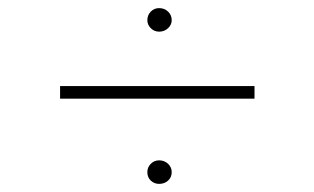

<svg xmlns="http://www.w3.org/2000/svg" viewBox="-20 -592 774 473"><path d="M372 -572Q385 -572 394 -563.5Q403 -555 403 -542Q403 -531 394 -522.5Q385 -514 372 -514Q360 -514 351.5 -522.5Q343 -531 343 -542Q343 -555 351.5 -563.5Q360 -572 372 -572ZM128 -380H607V-349H128ZM372 -197Q385 -197 394 -188.5Q403 -180 403 -168Q403 -155 394 -147Q385 -139 372 -139Q360 -139 351.5 -147Q343 -155 343 -168Q343 -180 351.5 -188.5Q360 -197 372 -197Z"/></svg>

Font: Freesentation 1 Thin
Style: Regular
Weight: 250
Designer: glyphs from Roboto by Christian Robertson / Hangul glyphs from Noto Sans CJK(Source Han Sans) by Jang Soo-young and Kang
Foundry: PT&
Version: Version 2.001